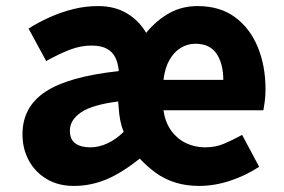

<svg xmlns="http://www.w3.org/2000/svg" viewBox="-20 -598 935 632"><path d="M223 14Q172 14 134 -8.5Q96 -31 75 -69.5Q54 -108 54 -156Q54 -246 129.5 -296Q205 -346 371 -364Q369 -389 360 -408Q351 -427 332 -437.5Q313 -448 281 -448Q245 -448 209 -434Q173 -420 132 -397L74 -504Q109 -526 146.5 -542.5Q184 -559 223 -568.5Q262 -578 303 -578Q357 -578 397 -554.5Q437 -531 461 -490Q497 -533 538.5 -555.5Q580 -578 630 -578Q704 -578 753.5 -541.5Q803 -505 828.5 -443Q854 -381 854 -304Q854 -282 851.5 -264Q849 -246 847 -235H518Q524 -195 543.5 -168Q563 -141 592 -127Q621 -113 656 -113Q689 -113 717.5 -125Q746 -137 777 -154L833 -49Q789 -20 737.5 -3Q686 14 635 14Q593 14 557.5 3Q522 -8 493 -29Q464 -50 440 -76Q380 -28 329 -7Q278 14 223 14ZM277 -113Q306 -113 334.5 -126.5Q363 -140 387 -164Q380 -181 376 -201Q372 -221 371 -240L369 -264Q283 -253 246.5 -228Q210 -203 210 -168Q210 -139 228 -126Q246 -113 277 -113ZM518 -335H715Q715 -388 693 -421Q671 -454 623 -454Q597 -454 575 -440.5Q553 -427 538 -401Q523 -375 518 -335Z"/></svg>

Font: Noto Sans KR ExtraBold
Style: Regular
Weight: 800
Designer: Ryoko NISHIZUKA  (kana, bopomofo & ideographs); Paul D. Hunt (Latin, Greek & Cyrillic); Sandoll Communications , Soo-you
Foundry: Adobe
Version: Version 2.004-H2;hotconv 1.0.118;makeotfexe 2.5.65603